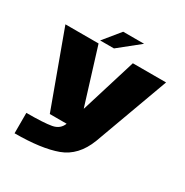

<svg xmlns="http://www.w3.org/2000/svg" viewBox="-216 -916 1273 1324"><g transform="rotate(30 420.0 -253.5)"><path d="M228.5 0H598.5L814 -589.5H549.5L414 -150H412.5L276.5 -589.5H12.5ZM84.5 236.5Q297.5 236.5 419.8 191.5Q542 146.5 598.5 0L363 -1Q343 52 283.5 63Q224 74 84.5 74ZM275.5 -613H385.5L549.5 -744.5H383Z"/></g></svg>

Font: Anybody Expanded Black
Style: Regular
Weight: 900
Width: 7
Designer: Tyler Finck
Foundry: Etcetera Type Company
Version: Version 1.113;gftools[0.9.25]